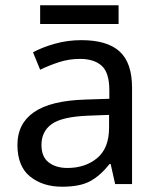

<svg xmlns="http://www.w3.org/2000/svg" viewBox="-20 -697 601 727"><path d="M288 -545Q386 -545 433 -502Q480 -459 480 -365V0H416L399 -76H395Q360 -32 321.5 -11Q283 10 215 10Q142 10 94 -28.5Q46 -67 46 -149Q46 -229 109 -272.5Q172 -316 303 -320L394 -323V-355Q394 -422 365 -448Q336 -474 283 -474Q241 -474 203 -461.5Q165 -449 132 -433L105 -499Q140 -518 188 -531.5Q236 -545 288 -545ZM314 -259Q214 -255 175.5 -227Q137 -199 137 -148Q137 -103 164.5 -82Q192 -61 235 -61Q303 -61 348 -98.5Q393 -136 393 -214V-262ZM429 -677V-606H132V-677Z"/></svg>

Font: Noto Sans NKo Unjoined
Style: Regular
Weight: 400
Designer: Monotype Design Team
Foundry: Monotype Imaging Inc.
Version: Version 2.004